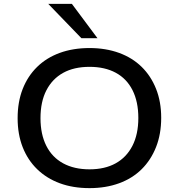

<svg xmlns="http://www.w3.org/2000/svg" viewBox="-20 -962 923 991"><path d="M442 9Q357 9 289 -16Q221 -41 172 -88.5Q123 -136 97 -202.5Q71 -269 71 -352Q71 -436 97 -502.5Q123 -569 171.5 -616.5Q220 -664 288.5 -689Q357 -714 442 -714Q526 -714 594.5 -689Q663 -664 711 -617Q759 -570 785.5 -503.5Q812 -437 812 -354Q812 -270 785.5 -203Q759 -136 711 -88.5Q663 -41 594.5 -16Q526 9 442 9ZM442 -88Q521 -88 577 -119Q633 -150 663.5 -209.5Q694 -269 694 -353Q694 -437 664 -496.5Q634 -556 577.5 -586.5Q521 -617 442 -617Q362 -617 306 -586Q250 -555 219.5 -496Q189 -437 189 -352Q189 -269 219 -209.5Q249 -150 306 -119Q363 -88 442 -88ZM400 -765 229 -942H351L483 -765Z"/></svg>

Font: Nunito Sans 10pt SemiExpanded SemiBold
Style: Regular
Weight: 600
Width: 6
Designer: Vernon Adams
Foundry: Vernon Adams
Version: Version 3.101;gftools[0.9.27]